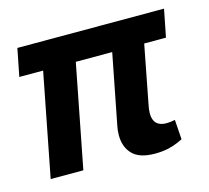

<svg xmlns="http://www.w3.org/2000/svg" viewBox="-67 -461 592 545"><g transform="rotate(-15 228.5 -188.5)"><path d="M341 -107Q341 -68 380 -68Q392 -68 405 -71L409 -13Q405 -11 392.5 -5.5Q380 0 363.5 3.5Q347 7 326 7Q281 7 260.5 -14Q240 -35 240 -70Q240 -85 243 -98L283 -303H176L117 0H21L80 -303H10L26 -384H457L441 -303H377L344 -132Q341 -119 341 -107Z"/></g></svg>

Font: Cambay Devanagari
Style: Bold Italic
Weight: 700
Designer: Pooja Saxena
Foundry: Pooja Saxena
Version: Version 1.005;PS 001.005;hotconv 1.0.70;makeotf.lib2.5.58329